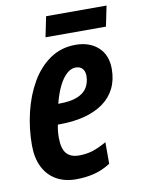

<svg xmlns="http://www.w3.org/2000/svg" viewBox="-81 -752 599 817"><g transform="rotate(-10 218.5 -343.0)"><path d="M182.1 9.8Q132.3 9.8 96.2 -11Q60.1 -31.7 40.5 -71Q21 -110.4 21 -165Q21 -237.3 37.6 -306.6Q54.2 -376 86.4 -431.9Q118.7 -487.8 166.7 -521Q214.8 -554.2 277.8 -554.2Q337.9 -554.2 375 -520.5Q412.1 -486.8 412.1 -426.8Q412.1 -379.4 394 -343Q376 -306.6 341.8 -282.2Q307.6 -257.8 260 -245.4Q212.4 -232.9 152.8 -232.9H145Q142.1 -219.2 140.6 -205.3Q139.2 -191.4 139.2 -178.2Q139.2 -129.9 157.2 -108.9Q175.3 -87.9 210.9 -87.9Q242.7 -87.9 269 -95.9Q295.4 -104 331.1 -124V-30.8Q295.4 -7.8 258.5 1Q221.7 9.8 182.1 9.8ZM162.1 -319.8H165Q216.3 -319.8 245.8 -332.3Q275.4 -344.7 288.1 -366.7Q300.8 -388.7 300.8 -416Q300.8 -435.5 290.8 -447.3Q280.8 -459 261.2 -459Q241.2 -459 222.7 -442.4Q204.1 -425.8 188.7 -394.8Q173.3 -363.8 162.1 -319.8ZM157.7 -607.9 175.8 -695.8H437L418.9 -607.9Z"/></g></svg>

Font: Open Sans Condensed
Style: Italic
Weight: 400
Width: 3
Italic angle: -12°
Designer: Monotype Design Team
Foundry: Monotype Imaging Inc.
Version: Version 3.000